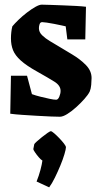

<svg xmlns="http://www.w3.org/2000/svg" viewBox="-20 -490 428 824"><path d="M237 11Q225 11 198.5 10Q172 9 139.5 7Q107 5 76 3Q45 1 24 -2L27 -165H96L117 -86Q133 -80 153.5 -75Q174 -70 192.5 -66Q211 -62 221 -62Q229 -62 234.5 -75Q240 -88 240 -100Q240 -123 213.5 -139.5Q187 -156 139 -183Q94 -208 69.5 -230Q45 -252 36 -274.5Q27 -297 27 -325Q27 -338 28.5 -352Q30 -366 33 -377Q43 -389 59.5 -405Q76 -421 95.5 -436Q115 -451 132 -460.5Q149 -470 159 -470Q172 -470 197 -469Q222 -468 251 -467Q280 -466 306.5 -464.5Q333 -463 349 -461L346 -321H269L262 -377Q258 -378 244 -381Q230 -384 212.5 -387.5Q195 -391 180.5 -393Q166 -395 161 -395Q153 -395 150 -386.5Q147 -378 147 -369Q147 -352 161 -338.5Q175 -325 193.5 -314Q212 -303 227 -294Q255 -277 289.5 -256.5Q324 -236 348.5 -211Q373 -186 373 -155Q373 -143 371.5 -126Q370 -109 365 -97Q358 -83 342 -65Q326 -47 306.5 -29.5Q287 -12 268.5 -0.5Q250 11 237 11ZM191 314 137 289Q147 264 153.5 239.5Q160 215 162 199Q156 196 146.5 185Q137 174 130 163.5Q123 153 123 150L127 129Q128 126 137.5 117.5Q147 109 160 98.5Q173 88 184 80.5Q195 73 198 73Q202 73 212.5 82Q223 91 234.5 103Q246 115 254.5 126Q263 137 263 142Q263 150 256.5 172Q250 194 239 220.5Q228 247 215.5 272.5Q203 298 191 314Z"/></svg>

Font: Grenze Gotisch ExtraBold
Style: Regular
Weight: 800
Designer: Renata Polastri
Foundry: Omnibus-Type
Version: Version 1.001